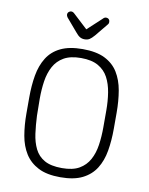

<svg xmlns="http://www.w3.org/2000/svg" viewBox="-87 -835 706 909"><g transform="rotate(10 266.0 -381.0)"><path d="M476 -337Q476 -394 467.5 -443Q459 -492 436.5 -528.5Q414 -565 373 -585.5Q332 -606 266 -606Q202 -606 160.5 -586Q119 -566 96 -529Q73 -492 64.5 -443Q56 -394 56 -337V-260Q56 -203 64.5 -154Q73 -105 96 -68.5Q119 -32 160 -11Q201 10 266 10Q331 10 372 -10.5Q413 -31 436 -67.5Q459 -104 467.5 -153.5Q476 -203 476 -260ZM107 -258 106 -339Q106 -384 112 -424Q118 -464 135 -495.5Q152 -527 183.5 -545Q215 -563 266 -563Q317 -563 348.5 -545Q380 -527 396.5 -496Q413 -465 419.5 -424.5Q426 -384 426 -339V-258Q426 -213 420 -172.5Q414 -132 397 -101Q380 -70 349 -52Q318 -34 266 -34Q213 -34 182 -51.5Q151 -69 135.5 -100.5Q120 -132 114.5 -172.5Q109 -213 107 -258ZM266 -701 198 -764Q190 -772 182 -772Q175 -772 169.5 -767Q164 -762 164 -754Q164 -748 169 -741L221 -680Q233 -665 243 -659Q253 -653 266 -653Q280 -653 289.5 -659Q299 -665 312 -680L362 -741Q365 -744 366 -747.5Q367 -751 367 -754Q367 -762 362 -767Q357 -772 349 -772Q341 -772 333 -763Z"/></g></svg>

Font: Beiruti Light
Style: Regular
Weight: 300
Designer: Arlette Boutros
Foundry: Boutros
Version: Version 1.41